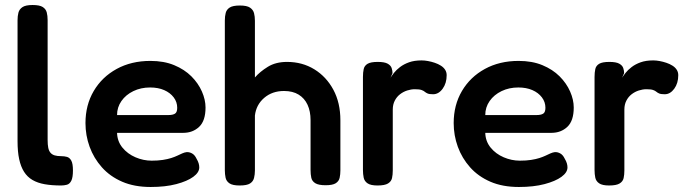

<svg xmlns="http://www.w3.org/2000/svg" viewBox="-20 -730 2754 766"><path d="M224 10Q187 10 158.5 5Q130 0 109.5 -12Q89 -24 76 -44.5Q63 -65 56.5 -95Q50 -125 50 -167V-649Q50 -666 53.5 -679.5Q57 -693 69.5 -701.5Q82 -710 110 -710Q138 -710 150.5 -702Q163 -694 166.5 -680.5Q170 -667 170 -650V-172Q170 -153 172.5 -140.5Q175 -128 181.5 -120.5Q188 -113 198.5 -110Q209 -107 224 -107Q237 -107 247.5 -104Q258 -101 264.5 -89Q271 -77 271 -50Q271 -22 264.5 -9Q258 4 247 7Q236 10 224 10Z M581 16Q516 16 467.5 -5Q419 -26 386.5 -62.5Q354 -99 337.5 -144.5Q321 -190 321 -239Q321 -311 354 -367Q387 -423 445.5 -455Q504 -487 580 -487Q634 -487 675 -470Q716 -453 743.5 -425.5Q771 -398 785.5 -365Q800 -332 800 -301Q800 -248 774.5 -224Q749 -200 711 -200H447Q448 -166 468.5 -141Q489 -116 520.5 -102.5Q552 -89 585 -89Q610 -89 629.5 -92Q649 -95 663 -99.5Q677 -104 687.5 -109Q698 -114 707 -118Q716 -122 724 -123Q735 -124 746 -118Q757 -112 764 -97Q770 -87 772.5 -78.5Q775 -70 775 -62Q775 -42 751 -24.5Q727 -7 683.5 4.5Q640 16 581 16ZM447 -271H652Q669 -271 678 -276.5Q687 -282 687 -300Q687 -323 673 -341.5Q659 -360 635 -370.5Q611 -381 579 -381Q542 -381 512 -366.5Q482 -352 464.5 -327Q447 -302 447 -271Z M936 10Q908 10 895.5 1.5Q883 -7 880 -21Q877 -35 877 -51V-648Q877 -665 880.5 -678.5Q884 -692 896.5 -700Q909 -708 937 -708Q965 -708 977.5 -699.5Q990 -691 993.5 -677.5Q997 -664 997 -647V-421Q1017 -444 1048.5 -463.5Q1080 -483 1125 -483Q1186 -483 1234 -453.5Q1282 -424 1310 -372Q1338 -320 1338 -250V-50Q1338 -34 1335 -20.5Q1332 -7 1319.5 1Q1307 9 1279 9Q1251 9 1238 1Q1225 -7 1222 -20.5Q1219 -34 1219 -52V-251Q1219 -286 1207 -312Q1195 -338 1171.5 -352.5Q1148 -367 1113 -367Q1066 -367 1034 -339.5Q1002 -312 997 -269V-50Q997 -34 993.5 -20Q990 -6 977.5 2Q965 10 936 10Z M1486 10Q1459 10 1446.5 1.5Q1434 -7 1431 -21Q1428 -35 1428 -52V-423Q1428 -441 1431 -454.5Q1434 -468 1446.5 -475.5Q1459 -483 1487 -483Q1514 -483 1526.5 -476Q1539 -469 1542.5 -458.5Q1546 -448 1546 -438L1538 -420Q1543 -428 1552 -439.5Q1561 -451 1576 -462.5Q1591 -474 1612 -481.5Q1633 -489 1662 -489Q1674 -489 1687.5 -486.5Q1701 -484 1714.5 -479.5Q1728 -475 1739 -468Q1750 -461 1756 -451.5Q1762 -442 1762 -430Q1762 -398 1746 -376Q1730 -354 1708 -354Q1693 -354 1686 -357Q1679 -360 1674.5 -364Q1670 -368 1661.5 -371Q1653 -374 1635 -374Q1620 -374 1604.5 -369Q1589 -364 1576 -354Q1563 -344 1555 -328.5Q1547 -313 1547 -293V-50Q1547 -33 1544 -19.5Q1541 -6 1528 2Q1515 10 1486 10Z M2050 16Q1985 16 1936.5 -5Q1888 -26 1855.5 -62.5Q1823 -99 1806.5 -144.5Q1790 -190 1790 -239Q1790 -311 1823 -367Q1856 -423 1914.5 -455Q1973 -487 2049 -487Q2103 -487 2144 -470Q2185 -453 2212.5 -425.5Q2240 -398 2254.5 -365Q2269 -332 2269 -301Q2269 -248 2243.5 -224Q2218 -200 2180 -200H1916Q1917 -166 1937.5 -141Q1958 -116 1989.5 -102.5Q2021 -89 2054 -89Q2079 -89 2098.5 -92Q2118 -95 2132 -99.5Q2146 -104 2156.5 -109Q2167 -114 2176 -118Q2185 -122 2193 -123Q2204 -124 2215 -118Q2226 -112 2233 -97Q2239 -87 2241.5 -78.5Q2244 -70 2244 -62Q2244 -42 2220 -24.5Q2196 -7 2152.5 4.5Q2109 16 2050 16ZM1916 -271H2121Q2138 -271 2147 -276.5Q2156 -282 2156 -300Q2156 -323 2142 -341.5Q2128 -360 2104 -370.5Q2080 -381 2048 -381Q2011 -381 1981 -366.5Q1951 -352 1933.5 -327Q1916 -302 1916 -271Z M2410 10Q2383 10 2370.5 1.5Q2358 -7 2355 -21Q2352 -35 2352 -52V-423Q2352 -441 2355 -454.5Q2358 -468 2370.5 -475.5Q2383 -483 2411 -483Q2438 -483 2450.5 -476Q2463 -469 2466.5 -458.5Q2470 -448 2470 -438L2462 -420Q2467 -428 2476 -439.5Q2485 -451 2500 -462.5Q2515 -474 2536 -481.5Q2557 -489 2586 -489Q2598 -489 2611.5 -486.5Q2625 -484 2638.5 -479.5Q2652 -475 2663 -468Q2674 -461 2680 -451.5Q2686 -442 2686 -430Q2686 -398 2670 -376Q2654 -354 2632 -354Q2617 -354 2610 -357Q2603 -360 2598.5 -364Q2594 -368 2585.5 -371Q2577 -374 2559 -374Q2544 -374 2528.5 -369Q2513 -364 2500 -354Q2487 -344 2479 -328.5Q2471 -313 2471 -293V-50Q2471 -33 2468 -19.5Q2465 -6 2452 2Q2439 10 2410 10Z"/></svg>

Font: Fredoka Light Medium
Style: Regular
Weight: 500
Version: Version 2.001